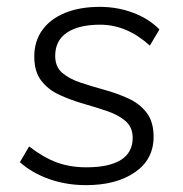

<svg xmlns="http://www.w3.org/2000/svg" viewBox="-20 -533 534 560"><path d="M231 7Q174 7 124 -10.5Q74 -28 38 -60L65 -106Q106 -74 145 -59.5Q184 -45 232 -45Q298 -45 332.5 -66.5Q367 -88 367 -131Q367 -162 346 -180Q325 -198 292.5 -209Q260 -220 223.5 -230.5Q187 -241 154 -256Q121 -271 100.5 -297.5Q80 -324 80 -368Q80 -413 103.5 -445.5Q127 -478 170 -495.5Q213 -513 271 -513Q323 -513 369 -495.5Q415 -478 445 -447L417 -400Q350 -461 272 -461Q210 -461 175.5 -438Q141 -415 141 -370Q141 -338 161.5 -320.5Q182 -303 215 -292Q248 -281 284.5 -271Q321 -261 354 -246Q387 -231 407.5 -204.5Q428 -178 428 -134Q428 -68 373.5 -30.5Q319 7 231 7Z"/></svg>

Font: Muli Light
Style: Italic
Weight: 300
Italic angle: -4.541°
Designer: Vernon Adams
Foundry: Vernon Adams
Version: Version 2.100; ttfautohint (v1.8.1.43-b0c9)